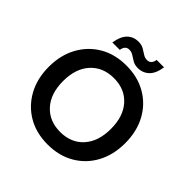

<svg xmlns="http://www.w3.org/2000/svg" viewBox="-227 -1055 1245 1245"><g transform="rotate(45 395.5 -432.5)"><path d="M396 12Q291 12 212.5 -34Q134 -80 89.5 -161.5Q45 -243 45 -350Q45 -457 89.5 -538.5Q134 -620 212.5 -666Q291 -712 396 -712Q500 -712 579 -666Q658 -620 702 -538.5Q746 -457 746 -350Q746 -243 702 -161.5Q658 -80 579 -34Q500 12 396 12ZM396 -103Q496 -103 555.5 -169Q615 -235 615 -350Q615 -465 555.5 -531Q496 -597 396 -597Q296 -597 236 -531Q176 -465 176 -350Q176 -235 236 -169Q296 -103 396 -103ZM459 -752Q431 -752 411 -763.5Q391 -775 374 -786.5Q357 -798 336 -798Q300 -798 293 -753H225Q235 -817 265.5 -847Q296 -877 342 -877Q370 -877 390 -865.5Q410 -854 427 -842.5Q444 -831 465 -831Q482 -831 493.5 -842Q505 -853 508 -876H576Q567 -812 535.5 -782Q504 -752 459 -752Z"/></g></svg>

Font: Firefly Display
Style: Bold
Weight: 700
Designer: Colophon Foundry, Jonny Pinhorn
Foundry: Colophon Foundry
Version: Version 1.200; ttfautohint (v1.8.3)